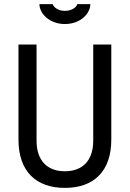

<svg xmlns="http://www.w3.org/2000/svg" viewBox="-20 -903 632 935"><path d="M420 -883H356C354 -869 330 -850 296 -850C262 -850 240 -869 237 -883H172C172 -838 220 -786 296 -786C373 -786 420 -838 420 -883ZM522 -223V-686H434V-218C434 -121 382 -69 296 -69C210 -69 158 -121 158 -218V-686H70V-223C70 -69 155 12 296 12C437 12 522 -69 522 -223Z"/></svg>

Font: Archivo Narrow
Style: Regular
Weight: 400
Designer: Hector Gatti
Foundry: Omnibus-Type
Version: Version 1.003;PS 001.003;hotconv 1.0.70;makeotf.lib2.5.58329